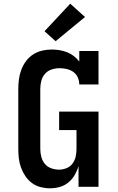

<svg xmlns="http://www.w3.org/2000/svg" viewBox="-20 -1011 640 1039"><path d="M251 8Q225 8 199.5 1.5Q174 -5 153 -20.5Q132 -36 117.5 -57.5Q103 -79 94 -103.5Q85 -128 82 -153.5Q79 -179 79 -205V-530Q79 -556 82.5 -582.5Q86 -609 95.5 -634Q105 -659 121 -680.5Q137 -702 159.5 -716.5Q182 -731 208 -737Q234 -743 261 -743Q282 -743 302.5 -739.5Q323 -736 342.5 -728.5Q362 -721 379 -708Q396 -695 409 -678V-735H513V-554H409Q409 -574 401 -592Q393 -610 377 -621.5Q361 -633 341.5 -637.5Q322 -642 302 -642Q281 -642 259.5 -635Q238 -628 223.5 -611.5Q209 -595 203.5 -573.5Q198 -552 198 -530V-205Q198 -184 203.5 -162.5Q209 -141 222.5 -124.5Q236 -108 257 -100.5Q278 -93 299 -93Q320 -93 340 -101Q360 -109 372.5 -126Q385 -143 389.5 -163.5Q394 -184 394 -205V-307H300V-407H513V0H405V-113Q398 -88 384.5 -64.5Q371 -41 350.5 -24Q330 -7 304 0.5Q278 8 251 8ZM281 -788 221 -842 360 -991 440 -919Z"/></svg>

Font: Iosevka Curly Slab Extended
Style: Bold
Weight: 700
Width: 7
Monospace: yes
Designer: Belleve Invis
Foundry: Belleve Invis
Version: Version 11.1.0; ttfautohint (v1.8.3)